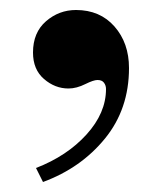

<svg xmlns="http://www.w3.org/2000/svg" viewBox="-20 -168 320 384"><path d="M46 -63C46 -40.3 53.3 -22.7 68 -10C82.7 2.7 99 9 117 9C127.7 9 139 6 151 0C161.7 -5.3 169.7 -8 175 -8C181 -8 185.3 -6.2 188 -2.5C190.7 1.2 192 5.3 192 10C192 42 179 72.3 153 101C127 129.7 93.3 152 52 168L66 196C116.7 177.3 158 148.3 190 109C222 69.7 238 22.7 238 -32C238 -65.3 228.3 -93 209 -115C189.7 -137 164 -148 132 -148C109.3 -148 89.3 -140.5 72 -125.5C54.7 -110.5 46 -89.7 46 -63Z"/></svg>

Font: Km Standard TT
Style: Bold
Weight: 700
Designer: Alexey Kryukov <alexios@thessalonica.org.ru>
Version: Version 2.0.2